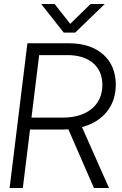

<svg xmlns="http://www.w3.org/2000/svg" viewBox="-20 -945 611 965"><path d="M28.3 0H94.7L130.9 -293.9H294.9C304.7 -293.9 314.5 -294.4 323.7 -294.9L452.1 0H527.8L392.1 -306.2C498 -334.5 562 -411.6 562 -519.5C562 -647 471.7 -727.5 327.6 -727.5H117.7ZM138.2 -354 176.8 -668H319.8C428.2 -668 494.6 -610.8 494.6 -518.6C494.6 -418 418.9 -354 297.4 -354ZM187 -924.8 300.3 -781.2H357.9L506.3 -924.8H435.1L333 -825.2L254.4 -924.8Z"/></svg>

Font: Guggenheim Sans Display Light
Style: Italic
Weight: 300
Italic angle: -7°
Designer: Modified by Tom Baber under direction of Pentagram Design 2023
Foundry: rsms
Version: Version 1.001;Glyphs 3.1.2 (3151)